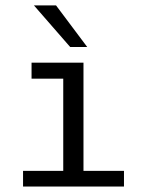

<svg xmlns="http://www.w3.org/2000/svg" viewBox="-20 -684 540 704"><path d="M95.7 -454.1H286.1V-57.6H434.6V0H64.5V-57.6H211.9V-395.5H95.7ZM185.5 -664.1 299.8 -511.7H237.3L104.5 -664.1Z"/></svg>

Font: BabelStone Shapes
Style: Regular
Weight: 400
Designer: Andrew West
Foundry: BabelStone
Version: Version 15.0.0 September 13, 2022